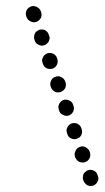

<svg xmlns="http://www.w3.org/2000/svg" viewBox="-20 -586 343 630"><path d="M267 22Q276 26 286 23Q291 21 294 18Q298 15 300 10Q302 6 303 1Q303 -4 301 -9L300 -12Q297 -22 288 -26Q278 -31 268 -27Q264 -26 260 -22Q256 -19 254 -15Q252 -10 252 -5Q251 0 253 4L254 7Q258 17 267 22ZM232 -61Q236 -57 240 -55Q245 -53 250 -53Q255 -52 259 -54Q269 -57 274 -67Q278 -76 275 -86L274 -89Q270 -98 261 -103Q252 -108 242 -104Q232 -101 228 -91Q223 -82 226 -72L227 -69Q229 -65 232 -61ZM213 -132Q223 -127 233 -131Q242 -134 247 -143Q251 -153 248 -162L247 -165Q244 -175 234 -180Q225 -184 215 -181Q205 -177 201 -168Q196 -159 200 -149L201 -146Q204 -136 213 -132ZM187 -209Q196 -204 206 -207Q216 -211 220 -220Q225 -229 221 -239L220 -242Q217 -252 208 -256Q198 -261 188 -258Q179 -254 174 -245Q170 -236 173 -226L174 -223Q177 -213 187 -209ZM160 -285Q169 -281 179 -284Q189 -288 194 -297Q198 -306 195 -316L194 -319Q190 -329 181 -333Q172 -338 162 -334Q152 -331 148 -322Q143 -312 146 -303L147 -300Q151 -290 160 -285ZM133 -362Q143 -358 153 -361Q162 -364 167 -374Q171 -383 168 -393L167 -396Q164 -405 154 -410Q145 -414 135 -411Q130 -409 127 -406Q123 -403 121 -398Q119 -394 118 -389Q118 -384 120 -379L121 -376Q124 -367 133 -362ZM107 -439Q116 -434 126 -438Q131 -439 134 -443Q138 -446 140 -450Q142 -455 143 -460Q143 -465 141 -469L140 -472Q137 -482 128 -487Q118 -491 108 -488Q104 -486 100 -483Q96 -480 94 -475Q92 -471 92 -466Q91 -461 93 -456L94 -453Q97 -443 107 -439ZM80 -516Q89 -511 99 -514Q109 -518 114 -527Q118 -536 115 -546L114 -549Q110 -559 101 -563Q92 -568 82 -565Q72 -561 67 -552Q63 -543 66 -533L67 -530Q71 -520 80 -516Z"/></svg>

Font: FRB American Cursive Dotted Black
Style: Bold Italic
Weight: 900
Italic angle: -25°
Version: Version 2.0;Modular Font Editor K font №1